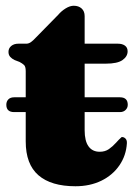

<svg xmlns="http://www.w3.org/2000/svg" viewBox="-20 -633 474 668"><path d="M2 -268.5Q2 -280 9 -287.2Q16 -294.5 29.5 -294.5H397Q424.5 -294.5 424.5 -268.5Q424.5 -258 417 -250.5Q409.5 -243 397 -243H29.5Q2 -243 2 -268.5ZM48 -417.5 31 -424Q21.5 -428.5 15.5 -435.2Q9.5 -442 9.5 -452.5Q9.5 -465 19 -473Q28.5 -481 44 -481H71.5Q79.5 -481 87.2 -486.2Q95 -491.5 106 -503.5L182.5 -581.5Q193.5 -594.5 208.5 -603.8Q223.5 -613 236.5 -613Q253.5 -613 264 -603.5Q274.5 -594 274.5 -577V-180Q274.5 -142.5 288 -123.8Q301.5 -105 327 -105Q345.5 -105 358.8 -114.2Q372 -123.5 382.8 -135.5Q393.5 -147.5 403 -156Q410 -157 416 -151.5Q422 -146 421.5 -135Q419 -92 395.5 -57.8Q372 -23.5 332.5 -4.2Q293 15 242.5 15Q158 15 113.8 -23.2Q69.5 -61.5 69.5 -141V-385.5Q69.5 -401.5 63.5 -407Q57.5 -412.5 48 -417.5ZM206.5 -411.5 208 -481H390Q405.5 -481 414.8 -474.2Q424 -467.5 424 -454.5Q424 -436.5 406.2 -424Q388.5 -411.5 348 -411.5Z"/></svg>

Font: Fraunces Black
Style: Regular
Weight: 900
Version: Version 1.000;[b76b70a41]